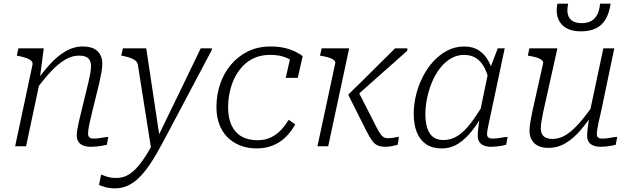

<svg xmlns="http://www.w3.org/2000/svg" viewBox="-20 -802 3447 1053"><path d="M63 0H123L201 -367L199 -376L220 -537H81L72 -497L82 -495Q107 -490 125 -483.5Q143 -477 152 -468Q161 -459 158 -446ZM484 -182 525 -349Q532 -380 536.5 -406Q541 -432 541 -454Q541 -496 514.5 -521.5Q488 -547 434 -547Q384 -547 339 -520.5Q294 -494 252 -447.5Q210 -401 168 -340L179 -312Q222 -370 261 -411.5Q300 -453 337.5 -475Q375 -497 413 -497Q449 -497 464 -482Q479 -467 479 -442Q479 -422 475.5 -401.5Q472 -381 465 -351L428 -199Q419 -162 413 -136.5Q407 -111 404 -92.5Q401 -74 401 -59Q401 -38 410.5 -24Q420 -10 437.5 -3.5Q455 3 477 3Q494 3 509.5 1.5Q525 0 539.5 -2.5Q554 -5 566 -8L574 -51Q564 -51 551 -48.5Q538 -46 523.5 -44Q509 -42 493 -42Q478 -42 470.5 -48.5Q463 -55 463 -69Q463 -78 465 -93Q467 -108 472 -130Q477 -152 484 -182Z M811 27 836 -14 857 -39 782 -537H654L645 -497L656 -495Q681 -490 698 -483.5Q715 -477 724.5 -468Q734 -459 736 -447ZM843 -45 831 -39Q800 22 772.5 63Q745 104 720 128.5Q695 153 670.5 163.5Q646 174 618 174Q588 174 566.5 167Q545 160 535 155L523 212Q535 218 558 224.5Q581 231 611 231Q647 231 679 217Q711 203 741.5 173.5Q772 144 803 98Q834 52 868 -12Q896 -64 923.5 -116Q951 -168 978.5 -220Q1006 -272 1033 -323Q1060 -374 1087.5 -425.5Q1115 -477 1142 -529V-537H1081Q1051 -476 1021.5 -414Q992 -352 962 -290.5Q932 -229 902 -167.5Q872 -106 843 -45Z M1392 -33Q1435 -33 1467 -49Q1499 -65 1522.5 -90.5Q1546 -116 1563 -145L1599 -120Q1577 -79 1545.5 -49Q1514 -19 1474.5 -3.5Q1435 12 1388 12Q1338 12 1297.5 -4Q1257 -20 1227.5 -49.5Q1198 -79 1182.5 -121Q1167 -163 1167 -215Q1167 -280 1187 -340Q1207 -400 1246 -446.5Q1285 -493 1339.5 -520Q1394 -547 1463 -547Q1512 -547 1547.5 -537.5Q1583 -528 1606 -515.5Q1629 -503 1640 -494L1613 -375H1547L1574 -493Q1586 -489 1592.5 -483Q1599 -477 1602.5 -470Q1606 -463 1606 -456Q1606 -449 1604 -444Q1594 -459 1575 -472Q1556 -485 1528 -493Q1500 -501 1461 -501Q1414 -501 1377 -485Q1340 -469 1312.5 -440.5Q1285 -412 1267 -375.5Q1249 -339 1240 -297Q1231 -255 1231 -212Q1231 -156 1249.5 -115.5Q1268 -75 1304 -54Q1340 -33 1392 -33Z M2047 -100 1942 -306 1928 -270Q1974 -311 2022.5 -354Q2071 -397 2119.5 -440Q2168 -483 2214 -524V-537H2147Q2105 -496 2062 -453Q2019 -410 1976.5 -368Q1934 -326 1892 -285L1891 -280L1988 -87Q2005 -53 2019 -33Q2033 -13 2050 -5Q2067 3 2093 3Q2106 3 2118 1.5Q2130 0 2141 -3Q2152 -6 2161 -8L2168 -52Q2156 -50 2139.5 -47Q2123 -44 2106 -44Q2093 -44 2083.5 -50Q2074 -56 2065.5 -68.5Q2057 -81 2047 -100ZM1721 0H1780L1895 -537H1744L1735 -497L1745 -495Q1771 -491 1787.5 -485Q1804 -479 1812.5 -472Q1821 -465 1818 -452Z M2690 -376 2666 -342Q2656 -392 2638.5 -427.5Q2621 -463 2593 -482Q2565 -501 2525 -501Q2486 -501 2452.5 -481Q2419 -461 2393 -427.5Q2367 -394 2349.5 -352Q2332 -310 2322.5 -264.5Q2313 -219 2313 -177Q2313 -131 2323.5 -99Q2334 -67 2355.5 -50.5Q2377 -34 2411 -34Q2455 -34 2491 -57.5Q2527 -81 2561 -125.5Q2595 -170 2632 -232L2642 -201Q2610 -138 2573 -90Q2536 -42 2494.5 -15Q2453 12 2403 12Q2351 12 2317 -11Q2283 -34 2266 -76.5Q2249 -119 2249 -178Q2249 -228 2261.5 -280Q2274 -332 2298 -379.5Q2322 -427 2356 -464.5Q2390 -502 2433 -524.5Q2476 -547 2526 -547Q2574 -547 2607 -525Q2640 -503 2660.5 -464.5Q2681 -426 2690 -376ZM2748 -537 2676 -197Q2668 -160 2662.5 -134Q2657 -108 2654 -92Q2651 -76 2651 -68Q2651 -54 2658.5 -48Q2666 -42 2681 -42Q2705 -42 2727 -46.5Q2749 -51 2764 -51L2756 -8Q2745 -5 2731 -2.5Q2717 0 2702 1.5Q2687 3 2672 3Q2651 3 2634.5 -3.5Q2618 -10 2609 -23.5Q2600 -37 2600 -58Q2600 -72 2603.5 -103Q2607 -134 2612 -169L2609 -171L2657 -403L2662 -412L2710 -537Z M2959 -187Q2953 -157 2949.5 -136Q2946 -115 2946 -98Q2946 -80 2952.5 -67Q2959 -54 2973.5 -47Q2988 -40 3010 -40Q3049 -40 3084.5 -62.5Q3120 -85 3157 -127Q3194 -169 3235 -228L3247 -200Q3207 -139 3167 -91.5Q3127 -44 3083 -17.5Q3039 9 2988 9Q2936 9 2910 -17Q2884 -43 2884 -85Q2884 -106 2888.5 -131.5Q2893 -157 2899 -188L2958 -452Q2961 -464 2953 -471.5Q2945 -479 2928 -485Q2911 -491 2885 -495L2875 -497L2883 -537H3037ZM3278 -197Q3269 -160 3263.5 -134Q3258 -108 3255.5 -92Q3253 -76 3253 -68Q3253 -54 3260.5 -48Q3268 -42 3282 -42Q3307 -42 3328.5 -46.5Q3350 -51 3365 -51L3357 -8Q3346 -5 3332 -2.5Q3318 0 3303 1.5Q3288 3 3272 3Q3240 3 3220 -11.5Q3200 -26 3200 -58Q3200 -67 3201.5 -82.5Q3203 -98 3206 -120Q3209 -142 3213 -169L3211 -170L3289 -537H3349ZM3166 -630Q3213 -630 3247 -646Q3281 -662 3301 -695.5Q3321 -729 3329 -782H3271Q3267 -741 3253 -717.5Q3239 -694 3218 -684.5Q3197 -675 3171 -675Q3141 -675 3121.5 -686Q3102 -697 3095 -720.5Q3088 -744 3096 -782H3037Q3036 -773 3034.5 -764.5Q3033 -756 3033 -747Q3033 -710 3049 -683.5Q3065 -657 3094.5 -643.5Q3124 -630 3166 -630Z"/></svg>

Font: Roboto Serif ExtraLight
Style: Italic
Weight: 250
Italic angle: -10°
Designer: Greg Gazdowicz
Foundry: Commercial Type
Version: Version 1.008